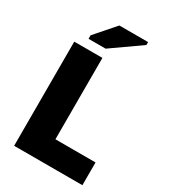

<svg xmlns="http://www.w3.org/2000/svg" viewBox="-223 -1035 1003 1140"><g transform="rotate(30 279.0 -465.5)"><path d="M65 0H533V-156H258V-714H65ZM130 -795V-771H247L446 -911V-931H249Z"/></g></svg>

Font: Frost ExtraBold
Style: Regular
Weight: 800
Designer: Lee Frost
Foundry: Lee Frost for Ice Communication Norge AS
Version: Version 2.011;hotconv 1.0.107;makeotfexe 2.5.65593